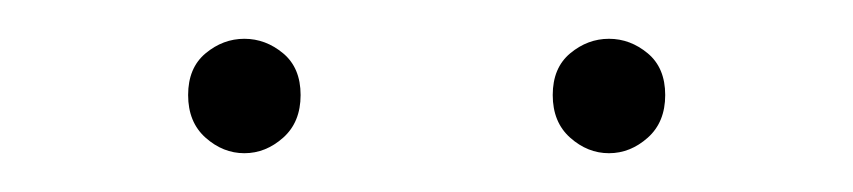

<svg xmlns="http://www.w3.org/2000/svg" viewBox="-20 -723 440 99"><path d="M106 -644Q95 -644 86 -652Q77 -660 77 -674Q77 -688 86 -695.5Q95 -703 106 -703Q117 -703 126 -695.5Q135 -688 135 -674Q135 -660 126 -652Q117 -644 106 -644ZM294 -644Q283 -644 274 -652Q265 -660 265 -674Q265 -688 274 -695.5Q283 -703 294 -703Q305 -703 314 -695.5Q323 -688 323 -674Q323 -660 314 -652Q305 -644 294 -644Z"/></svg>

Font: Source Serif 4 ExtraLight
Style: Regular
Weight: 200
Designer: Frank Grießhammer
Foundry: Adobe
Version: Version 4.005;hotconv 1.1.0;makeotfexe 2.6.0